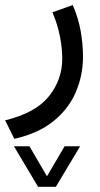

<svg xmlns="http://www.w3.org/2000/svg" viewBox="-25 -277 392 749"><path d="M123.5 451.7 29.3 293.5H89.8L158.2 410.6L227.1 293.5H287.6L192.9 451.7ZM258.8 -257.3Q280.3 -208 289.6 -156.5Q298.8 -105 298.8 -55.2Q298.8 16.1 271.2 81.3Q243.7 146.5 184.6 194.8Q125.5 243.2 30.8 264.6L-4.9 192.4Q113.8 163.6 165.8 98.6Q217.8 33.7 217.8 -47.4Q217.8 -89.8 208.7 -135.7Q199.7 -181.6 179.7 -229Z"/></svg>

Font: Vazir FD
Style: Regular-FD
Weight: 400
Designer: Saber Rastikerdar
Foundry: Saber Rastikerdar
Version: Version 30.0.0